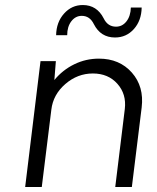

<svg xmlns="http://www.w3.org/2000/svg" viewBox="-20 -743 622 763"><path d="M247 -603H203Q204 -655 234.5 -689Q265 -723 309 -723Q365 -723 392 -670Q408 -637 441 -637Q466 -637 482.5 -658Q499 -679 500 -713H543Q542 -661 512 -627.5Q482 -594 437 -594Q380 -594 353 -647Q337 -680 305 -680Q280 -680 263.5 -658.5Q247 -637 247 -603ZM373 -510Q455 -510 504 -454.5Q553 -399 543 -316L504 0H438L476 -310Q483 -369 446.5 -410Q410 -451 349 -451Q288 -451 239.5 -409Q191 -367 184 -307L146 0H80L141 -500H202L196 -425Q229 -465 275 -487.5Q321 -510 373 -510Z"/></svg>

Font: Orkney Light
Style: LightItalic
Weight: 300
Designer: Samuel Oakes and Alfredo Marco Pradil
Foundry: Alfredo Marco Pradil
Version: 1.0; ttfautohint (v1.5)